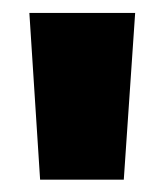

<svg xmlns="http://www.w3.org/2000/svg" viewBox="-20 -680 260 304"><path d="M176 -395.5H43.5L26.5 -659.5H194Z"/></svg>

Font: Anek Telugu Medium ExtraBold
Style: Regular
Weight: 800
Version: Version 1.003